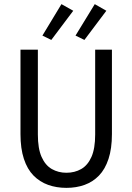

<svg xmlns="http://www.w3.org/2000/svg" viewBox="-20 -896 640 928"><path d="M301 12Q253 12 212.5 -2.5Q172 -17 142 -47.5Q112 -78 95.5 -128Q79 -178 79 -248V-656H163V-246Q163 -178 181 -137.5Q199 -97 230.5 -79Q262 -61 301 -61Q341 -61 372.5 -79Q404 -97 422 -137.5Q440 -178 440 -246V-656H521V-248Q521 -178 504.5 -128Q488 -78 458.5 -47.5Q429 -17 389 -2.5Q349 12 301 12ZM228 -703 185 -724 277 -876 334 -844ZM388 -703 345 -724 438 -876 494 -844Z"/></svg>

Font: Source Code Pro
Style: Regular
Weight: 400
Monospace: yes
Designer: Paul D. Hunt, Teo Tuominen
Foundry: Adobe Systems Incorporated
Version: Version 1.018;hotconv 1.0.116;makeotfexe 2.5.65601